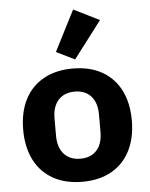

<svg xmlns="http://www.w3.org/2000/svg" viewBox="-56 -853 712 912"><g transform="rotate(-5 300.0 -397.5)"><path d="M300 12Q220 12 161.5 -20.5Q103 -53 72 -114Q41 -175 41 -258Q41 -342 72 -402.5Q103 -463 161.5 -495.5Q220 -528 300 -528Q381 -528 439 -495.5Q497 -463 528 -402.5Q559 -342 559 -258Q559 -175 528 -114Q497 -53 439 -20.5Q381 12 300 12ZM300 -98Q350 -98 378 -129Q406 -160 406 -217V-299Q406 -356 378 -387Q350 -418 300 -418Q251 -418 222.5 -387Q194 -356 194 -299V-217Q194 -160 222.5 -129Q251 -98 300 -98ZM316 -570 228 -613 327 -807 450 -746Z"/></g></svg>

Font: Lilex
Style: Regular
Weight: 400
Monospace: yes
Designer: Mike Abbink, Paul van der Laan, Pieter van Rosmalen, Mikhael Khrustik
Foundry: Mikhael Khrustik
Version: Version 2.510